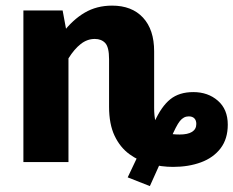

<svg xmlns="http://www.w3.org/2000/svg" viewBox="-20 -568 818 673"><path d="M372.9 -548.3Q442.2 -548.3 481.2 -506.3Q520.3 -464.2 520.3 -388V-189.8L362.3 -193.6V-360.6Q362.3 -402.8 348.8 -417.2Q335.3 -431.5 312.3 -431.5Q285.7 -431.5 263.1 -413.8Q240.4 -396.1 220 -363.4L199 -451.9Q234.7 -498.9 276.9 -523.6Q319 -548.3 372.9 -548.3ZM62 -531.4H199.5L220 -421V0H62ZM545.8 -5.6 505.3 84.3 427.6 53.7 468.8 -33.1 521.5 -140.9Q545.5 -194.8 576.8 -220Q608.1 -245.2 657.6 -245.2Q709.1 -245.2 743.7 -215Q778.4 -184.8 778.4 -131Q778.4 -81.2 753.2 -48.1Q727.9 -15 684.4 1Q641 17 586.8 17Q546.6 17 506.6 6.7Q466.6 -3.6 433.9 -27.4Q401.1 -51.2 381.7 -92Q362.3 -132.9 362.3 -193.6L520.3 -189.8Q520.3 -134.8 538.5 -115.7Q556.8 -96.5 609.9 -96.5Q638.2 -96.5 653.2 -105.8Q668.1 -115.2 668.1 -133.5Q668.1 -146.1 661.3 -153.1Q654.5 -160.1 641.5 -160.1Q623.6 -160.1 610.5 -143.7Q597.4 -127.2 577.7 -80.2Z"/></svg>

Font: Fira Sans Variable
Style: Regular
Weight: 400
Designer: Carrois Corporate & Edenspiekermann AG
Foundry: Carrois Corporate GbR & Edenspiekermann AG
Version: Version 4.202